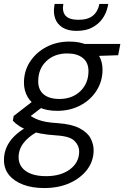

<svg xmlns="http://www.w3.org/2000/svg" viewBox="-49 -718 628 970"><path d="M174 232Q114 232 68.5 215Q23 198 -3 166.5Q-29 135 -29 90Q-29 57 -16.5 27.5Q-4 -2 21.5 -28Q47 -54 84 -75L137 -51Q94 -27 69.5 5Q45 37 45 77Q45 106 61.5 127.5Q78 149 109 160.5Q140 172 184 172Q258 172 304.5 137.5Q351 103 351 47Q351 18 327.5 -6Q304 -30 235 -34Q190 -37 155.5 -43.5Q121 -50 95 -59Q69 -68 49.5 -80.5Q30 -93 16 -108L20 -132L122 -211L178 -187L77 -110L87 -144Q102 -134 116 -126Q130 -118 146.5 -112Q163 -106 185.5 -102Q208 -98 241 -96Q313 -91 353 -70Q393 -49 408.5 -19.5Q424 10 424 41Q424 95 392 138Q360 181 304 206.5Q248 232 174 232ZM240 -158Q185 -158 147.5 -176.5Q110 -195 91 -227.5Q72 -260 72 -300Q72 -359 102.5 -406Q133 -453 185 -480.5Q237 -508 302 -508Q357 -508 394 -489.5Q431 -471 450 -439Q469 -407 469 -366Q469 -308 439 -260.5Q409 -213 357 -185.5Q305 -158 240 -158ZM251 -218Q316 -218 357 -257.5Q398 -297 398 -359Q398 -402 369.5 -425Q341 -448 291 -448Q226 -448 185 -409Q144 -370 144 -307Q144 -264 172 -241Q200 -218 251 -218ZM369 -433 354 -496H559L548 -439ZM338 -562Q294 -562 267 -579Q240 -596 230 -624Q220 -652 225 -685L227 -698H271Q264 -660 282 -639Q300 -618 348 -618Q395 -618 420.5 -639Q446 -660 453 -698H498L495 -684Q488 -651 468.5 -623.5Q449 -596 416.5 -579Q384 -562 338 -562Z"/></svg>

Font: DM Sans 24pt Light
Style: Italic
Weight: 300
Italic angle: -10°
Designer: Colophon Foundry, Jonny Pinhorn
Foundry: Colophon Foundry
Version: Version 4.004;gftools[0.9.30]